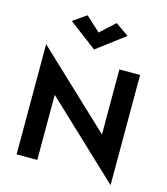

<svg xmlns="http://www.w3.org/2000/svg" viewBox="-143 -1093 1074 1237"><g transform="rotate(15 394.0 -474.5)"><path d="M383 -895 286 -984 197 -922 383 -782 569 -922 480 -984ZM574 -700V-266L76 -735V0H214V-434L712 35V-700Z"/></g></svg>

Font: Jost SemiBold
Style: Regular
Weight: 600
Version: Version 3.710